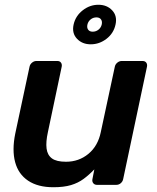

<svg xmlns="http://www.w3.org/2000/svg" viewBox="-20 -776 661 806"><path d="M204 10Q139 10 98 -17.5Q57 -45 43.5 -95.5Q30 -146 44 -215L104 -496Q106 -506 114.5 -513Q123 -520 133 -520H221Q231 -520 236 -513Q241 -506 239 -496L181 -221Q172 -180 175.5 -152.5Q179 -125 198 -111Q217 -97 257 -97Q311 -97 351 -130Q391 -163 403 -221L462 -496Q464 -506 472.5 -513Q481 -520 491 -520H578Q589 -520 594 -513Q599 -506 597 -496L497 -24Q495 -14 487 -7Q479 0 468 0H387Q377 0 371.5 -7Q366 -14 368 -24L376 -65Q354 -42 331 -25Q308 -8 278 1Q248 10 204 10ZM361 -590Q325 -590 303 -613.5Q281 -637 289 -673Q297 -709 327 -732.5Q357 -756 393 -756Q429 -756 451 -732.5Q473 -709 465 -673Q457 -636 427 -613Q397 -590 361 -590ZM369 -643Q383 -643 393.5 -651.5Q404 -660 407 -673Q410 -686 404 -694.5Q398 -703 385 -703Q371 -703 360.5 -694.5Q350 -686 347 -673Q344 -660 350 -651.5Q356 -643 369 -643Z"/></svg>

Font: Rubik Medium
Style: Italic
Weight: 500
Italic angle: -12°
Designer: Hubert and Fischer
Foundry: Hubert and Fischer
Version: Version 2.300;gftools[0.9.30]